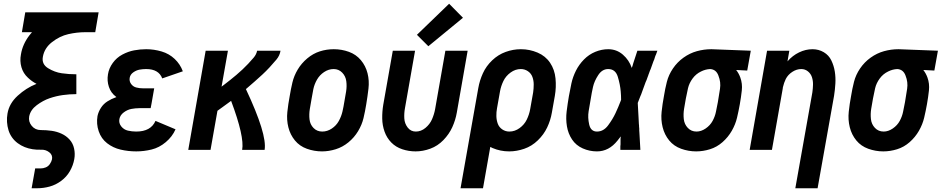

<svg xmlns="http://www.w3.org/2000/svg" viewBox="-20 -801 5040 1026"><path d="M149 205 168 99H197Q211 99 224.5 93.5Q238 88 246.5 75.5Q255 63 258 50Q262 27 243 12.5Q224 -2 200.5 -1Q177 0 154.5 -3.5Q132 -7 112 -15Q92 -23 74.5 -36Q57 -49 44.5 -66.5Q32 -84 25.5 -105Q19 -126 17.5 -149Q16 -172 20 -194Q29 -248 74.5 -289.5Q120 -331 173 -352L175 -353Q150 -366 129 -386Q104 -409 94.5 -442Q85 -475 92 -511Q101 -565 137 -612Q144 -621 151 -629H97L115 -735H507L489 -629H437Q391 -629 345 -618.5Q299 -608 258 -576Q217 -544 209 -497Q202 -458 237 -436.5Q272 -415 310 -409.5Q348 -404 388 -404V-298Q352 -298 316 -293Q280 -288 245 -276Q210 -264 176.5 -239Q143 -214 136 -179Q131 -151 149.5 -128.5Q168 -106 198 -106Q228 -106 256 -102Q284 -98 309 -86.5Q334 -75 352 -55Q370 -35 376 -7Q382 21 377 49Q371 83 353.5 113.5Q336 144 307 165.5Q278 187 245 196Q212 205 178 205Z M708 8Q665 8 624.5 -1.5Q584 -11 552.5 -35.5Q521 -60 507.5 -99.5Q494 -139 501 -181Q506 -204 519.5 -225Q533 -246 554.5 -259.5Q576 -273 599 -281L602 -282L600 -284Q573 -304 562 -336.5Q551 -369 557 -404Q562 -436 582.5 -464.5Q603 -493 634 -509.5Q665 -526 697 -532Q729 -538 761 -538Q803 -538 843.5 -526Q884 -514 913.5 -486Q943 -458 957 -420L847 -382Q828 -432 761 -432Q744 -432 726.5 -429Q709 -426 692.5 -414.5Q676 -403 673 -385Q670 -367 680.5 -352.5Q691 -338 708 -333.5Q725 -329 744 -329H804L790 -249L785 -223H725Q704 -223 682.5 -219Q661 -215 641.5 -200.5Q622 -186 618 -165Q614 -143 628 -125.5Q642 -108 663.5 -103Q685 -98 708 -98Q786 -98 811 -155L918 -110Q901 -71 866 -41.5Q831 -12 790 -2Q749 8 708 8Z M986 0 1079 -530H1198L1164 -338L1176 -347Q1193 -360 1210 -373.5Q1227 -387 1243.5 -401Q1260 -415 1276 -430Q1292 -445 1306.5 -460.5Q1321 -476 1335.5 -493Q1350 -510 1354 -530H1479Q1475 -504 1457 -482.5Q1439 -461 1420.5 -441Q1402 -421 1382 -402.5Q1362 -384 1341.5 -366Q1321 -348 1300 -330L1294 -325Q1408 -83 1394 0H1274Q1287 -70 1215 -262Q1193 -246 1171 -230Q1156 -220 1142 -209L1105 0Z M1701 8Q1659 8 1620 -6Q1581 -20 1556 -50.5Q1531 -81 1521 -120.5Q1511 -160 1515.5 -202.5Q1520 -245 1528 -287Q1534 -324 1542.5 -360Q1551 -396 1571 -429.5Q1591 -463 1622 -489Q1653 -515 1689 -526.5Q1725 -538 1763 -538H1764Q1806 -538 1844.5 -524Q1883 -510 1908.5 -479.5Q1934 -449 1944 -409.5Q1954 -370 1949 -327.5Q1944 -285 1937 -243Q1931 -206 1922.5 -170Q1914 -134 1893.5 -100Q1873 -66 1842 -40.5Q1811 -15 1774 -3.5Q1737 8 1701 8ZM1702 -98Q1729 -98 1753 -114Q1777 -130 1790.5 -154.5Q1804 -179 1810 -205Q1816 -231 1820 -257Q1825 -284 1829.5 -312Q1834 -340 1830.5 -367Q1827 -394 1808.5 -413Q1790 -432 1763 -432Q1736 -432 1712 -416Q1688 -400 1674 -375.5Q1660 -351 1654.5 -325Q1649 -299 1645 -273Q1640 -246 1635.5 -218Q1631 -190 1634 -163Q1637 -136 1655.5 -117Q1674 -98 1702 -98Z M2269 -554 2208 -615 2380 -781 2454 -706ZM2201 8Q2164 8 2129.5 -3.5Q2095 -15 2071 -39.5Q2047 -64 2035 -97.5Q2023 -131 2022.5 -168Q2022 -205 2028 -241L2079 -530H2198L2144 -223Q2139 -196 2140.5 -168.5Q2142 -141 2158.5 -119.5Q2175 -98 2202 -98Q2230 -98 2253.5 -117.5Q2277 -137 2288.5 -163.5Q2300 -190 2305 -217L2360 -530H2479L2421 -199Q2414 -159 2397 -121.5Q2380 -84 2349.5 -52.5Q2319 -21 2279.5 -6.5Q2240 8 2201 8Z M2441 205 2520 -241 2536 -331Q2543 -371 2560.5 -409.5Q2578 -448 2610 -478.5Q2642 -509 2682 -523.5Q2722 -538 2763 -538H2764Q2810 -538 2852.5 -520Q2895 -502 2919.5 -465.5Q2944 -429 2948.5 -382Q2953 -335 2945 -289L2929 -199Q2922 -158 2904 -120Q2886 -82 2854 -51Q2822 -20 2781.5 -6Q2741 8 2701 8Q2654 8 2612 -10Q2606 -13 2600 -16L2561 205ZM2702 -98Q2731 -98 2756.5 -116.5Q2782 -135 2795 -162Q2808 -189 2813 -217L2829 -307Q2832 -328 2832 -349.5Q2832 -371 2825 -390Q2818 -409 2801 -420.5Q2784 -432 2763 -432Q2734 -432 2708.5 -413.5Q2683 -395 2670 -368Q2657 -341 2652 -313L2636 -223Q2632 -202 2632.5 -180.5Q2633 -159 2640 -140Q2647 -121 2664 -109.5Q2681 -98 2702 -98Z M3170 8Q3130 8 3094 -8Q3058 -24 3037 -55.5Q3016 -87 3009.5 -126Q3003 -165 3008 -205.5Q3013 -246 3020 -287Q3026 -321 3033.5 -355.5Q3041 -390 3057.5 -423Q3074 -456 3100.5 -483Q3127 -510 3161 -524Q3195 -538 3230 -538Q3275 -538 3308.5 -509Q3342 -480 3356 -438L3357 -441L3360 -449L3364 -463Q3375 -496 3386 -530H3493L3491 -525L3486 -511L3482 -502L3479 -493L3476 -483L3472 -474Q3464 -453 3457 -432L3453 -423L3448 -409L3446 -404L3443 -395L3441 -390L3436 -376L3434 -371L3430 -362Q3421 -336 3411 -310L3406 -296L3402 -287Q3395 -269 3388 -251Q3390 -215 3392 -178Q3393 -158 3394 -139L3395 -129V-124L3396 -114V-104L3397 -89Q3399 -45 3402 0H3295V-10V-20L3296 -29V-39V-49V-59L3297 -69V-72Q3289 -61 3280 -50Q3234 8 3170 8ZM3170 -98Q3205 -98 3229.5 -131Q3254 -164 3269 -196Q3284 -228 3297 -262L3299 -268Q3299 -290 3297 -312Q3294 -349 3281.5 -390.5Q3269 -432 3230 -432Q3198 -432 3177 -400Q3156 -368 3149 -337Q3142 -306 3137 -274Q3131 -240 3125.5 -206.5Q3120 -173 3128.5 -135.5Q3137 -98 3170 -98Z M3700 8Q3659 8 3620 -6Q3581 -20 3556 -50.5Q3531 -81 3521 -121Q3511 -161 3515.5 -203.5Q3520 -246 3528 -288Q3534 -326 3543.5 -363.5Q3553 -401 3576 -435Q3599 -469 3632.5 -493Q3666 -517 3704 -527.5Q3742 -538 3781 -538H3782L3992 -530L3973 -424L3914 -427Q3928 -409 3936 -387Q3948 -354 3944 -317.5Q3940 -281 3933.5 -244.5Q3927 -208 3918.5 -172Q3910 -136 3890.5 -102Q3871 -68 3841 -41.5Q3811 -15 3774 -3.5Q3737 8 3700 8ZM3702 -98Q3727 -98 3751 -114.5Q3775 -131 3788 -155Q3801 -179 3806 -204.5Q3811 -230 3816 -255Q3822 -291 3827.5 -326.5Q3833 -362 3819 -397Q3807 -430 3775 -432Q3750 -431 3726 -419Q3699 -406 3681 -381.5Q3663 -357 3656.5 -329.5Q3650 -302 3645 -274.5Q3640 -247 3635.5 -219.5Q3631 -192 3634 -164.5Q3637 -137 3655.5 -117.5Q3674 -98 3702 -98Z M4230 205 4321 -307Q4324 -328 4324.5 -348.5Q4325 -369 4319 -388Q4313 -407 4297.5 -419.5Q4282 -432 4262 -432Q4237 -432 4214 -417Q4191 -402 4179 -379Q4169 -358 4164 -336L4163 -331V-329L4105 0H3986L4079 -530H4198L4188 -472L4189 -474Q4215 -504 4250 -521Q4285 -538 4322 -538Q4355 -538 4382 -522Q4409 -506 4422.5 -478Q4436 -450 4441 -418.5Q4446 -387 4444 -354Q4442 -321 4437 -289L4349 205Z M4700 8Q4659 8 4620 -6Q4581 -20 4556 -50.5Q4531 -81 4521 -121Q4511 -161 4515.5 -203.5Q4520 -246 4528 -288Q4534 -326 4543.5 -363.5Q4553 -401 4576 -435Q4599 -469 4632.5 -493Q4666 -517 4704 -527.5Q4742 -538 4781 -538H4782L4992 -530L4973 -424L4914 -427Q4928 -409 4936 -387Q4948 -354 4944 -317.5Q4940 -281 4933.5 -244.5Q4927 -208 4918.5 -172Q4910 -136 4890.5 -102Q4871 -68 4841 -41.5Q4811 -15 4774 -3.5Q4737 8 4700 8ZM4702 -98Q4727 -98 4751 -114.5Q4775 -131 4788 -155Q4801 -179 4806 -204.5Q4811 -230 4816 -255Q4822 -291 4827.5 -326.5Q4833 -362 4819 -397Q4807 -430 4775 -432Q4750 -431 4726 -419Q4699 -406 4681 -381.5Q4663 -357 4656.5 -329.5Q4650 -302 4645 -274.5Q4640 -247 4635.5 -219.5Q4631 -192 4634 -164.5Q4637 -137 4655.5 -117.5Q4674 -98 4702 -98Z"/></svg>

Font: Iosevka SS08
Style: Bold Italic
Weight: 700
Italic angle: -10°
Monospace: yes
Designer: Belleve Invis
Foundry: Belleve Invis
Version: 2.1.0; ttfautohint (v1.8.2)